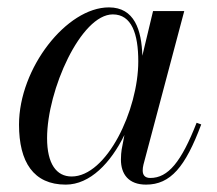

<svg xmlns="http://www.w3.org/2000/svg" viewBox="-20 -490 587 520"><path d="M525 -153 512.5 -157.5C471 -51.5 435.5 -8 387 -8C372 -8 366.5 -16.5 366.5 -28C366.5 -32.5 367 -38.5 368.5 -44L479 -460H394.5L365.5 -339C363.5 -409 344 -470 275 -470C160.5 -470 31.5 -305.5 31.5 -152.5C31.5 -51.5 70.5 10 158 10C224 10 280 -49 317 -124.5L309.5 -85C308.5 -78 307.5 -69 307.5 -58C307.5 -18 328.5 10 375.5 10C442 10 482 -38 525 -153ZM354.5 -324C354.5 -191.5 269 -12 174 -12C133 -12 107.5 -46 107.5 -116C107.5 -246 199 -451 285.5 -451C336.5 -451 354.5 -398.5 354.5 -324Z"/></svg>

Font: Bodoni* 16pt
Style: Italic
Weight: 400
Italic angle: -13°
Version: Version 2.3